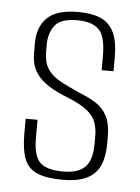

<svg xmlns="http://www.w3.org/2000/svg" viewBox="-43 -538 422 580"><g transform="rotate(5 168.0 -248.5)"><path d="M168 6Q119 6 91 -6Q63 -18 52 -46Q41 -74 41 -122V-168H77V-113Q77 -59 97 -39Q117 -19 168 -19Q213 -19 234 -40Q255 -61 255 -112V-135Q255 -157 248.5 -175.5Q242 -194 222.5 -210Q203 -226 166 -241Q130 -255 104 -271Q78 -287 63.5 -310Q49 -333 49 -369V-399Q49 -447 77.5 -475Q106 -503 171 -503Q214 -503 240.5 -491Q267 -479 280 -451.5Q293 -424 293 -378V-334H257V-378Q257 -437 236 -457.5Q215 -478 171 -478Q120 -478 102.5 -454.5Q85 -431 85 -397V-375Q85 -344 97 -324.5Q109 -305 132.5 -291.5Q156 -278 192 -262Q223 -250 245.5 -236Q268 -222 280.5 -198.5Q293 -175 293 -133V-115Q293 -76 281.5 -49Q270 -22 242.5 -8Q215 6 168 6Z"/></g></svg>

Font: Alumni Sans Thin ExtraLight
Style: Regular
Weight: 250
Version: Version 1.018